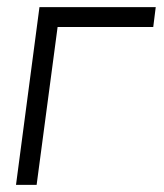

<svg xmlns="http://www.w3.org/2000/svg" viewBox="-20 -520 461 540"><path d="M418 -500 411 -444H142L83 0H25L91 -500Z"/></svg>

Font: Bellota
Style: Italic
Weight: 400
Italic angle: -7.5°
Designer: Kemie Guaida
Foundry: Kemie Guaida
Version: Version 4.001